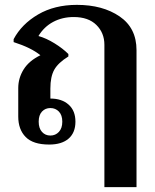

<svg xmlns="http://www.w3.org/2000/svg" viewBox="-20 -584 639 789"><path d="M409 -400Q409 -449 376 -481.5Q343 -514 283 -514Q236 -514 198.5 -494Q161 -474 138 -436Q170 -427 204 -406Q238 -385 261 -362V-352Q219 -326 203 -297.5Q187 -269 187 -220V-179Q234 -179 262 -154Q290 -129 290 -84Q290 -39 262 -14.5Q234 10 182 10Q116 10 85.5 -21Q55 -52 55 -105V-222Q55 -263 77 -298.5Q99 -334 146 -357Q108 -388 36 -411V-423Q69 -485 136.5 -524.5Q204 -564 296 -564Q402 -564 471.5 -516.5Q541 -469 541 -378V185H409ZM236 -84Q236 -111 222 -125.5Q208 -140 187 -140Q166 -140 152.5 -125.5Q139 -111 139 -84Q139 -57 152.5 -42Q166 -27 187 -27Q208 -27 222 -42Q236 -57 236 -84Z"/></svg>

Font: Trirong SemiBold
Style: Regular
Weight: 600
Designer: Katatrad Team
Foundry: CadsonDemak
Version: Version 1.000